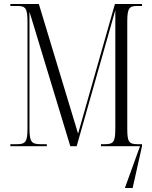

<svg xmlns="http://www.w3.org/2000/svg" viewBox="-20 -734 765 964"><path d="M32 0H215V-10H186C138 -10 128 -20 128 -92V-675L333 0H365L559 -683V-93C559 -22 552 -10 505 -10H487V0H683L607 210H646L693 0V-10H672C626 -10 619 -22 619 -90V-624C619 -692 628 -704 669 -704H693V-714H557L372 -63L175 -714H32V-704H67C109 -704 118 -692 118 -623V-91C118 -22 109 -10 64 -10H32Z"/></svg>

Font: Noto Serif Display ExtraCondensed Light
Style: Regular
Weight: 300
Width: 2
Designer: Monotype Design Team
Foundry: Monotype Imaging Inc.
Version: Version 2.009